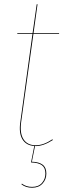

<svg xmlns="http://www.w3.org/2000/svg" viewBox="-20 -671 305 894"><path d="M135.7 -513.7 78.6 -103.5Q71.3 -50.8 89.4 -22.7Q107.4 5.4 146.5 5.4Q183.1 5.4 224.1 -22.5L226.1 -19Q182.1 9.3 146.5 9.3Q146 9.3 144.8 9Q143.6 8.8 143.1 8.8L128.4 82Q162.1 83 179 96.2Q195.8 109.4 195.8 137.2Q195.8 164.1 178.2 183.6Q160.6 203.1 129.4 203.1Q99.6 203.1 79.6 187L82 184.1Q101.6 199.2 129.4 199.2Q159.2 199.2 175.3 180.9Q191.4 162.6 191.4 137.2Q191.4 110.4 175.3 98.4Q159.2 86.4 124.5 85.4L139.6 8.8Q101.6 6.3 84.2 -22.7Q66.9 -51.8 74.7 -103.5L131.3 -513.7H60.5V-517.1H131.8L150.9 -650.9L154.8 -651.4L136.2 -517.1H255.4L254.9 -513.7Z"/></svg>

Font: Fira Sans Compressed Four
Style: Italic
Weight: 100
Width: 3
Italic angle: -8°
Designer: Carrois Corporate & Edenspiekermann AG
Foundry: Carrois Corporate GbR & Edenspiekermann AG
Version: Version 4.203;PS 004.203;hotconv 1.0.88;makeotf.lib2.5.64775